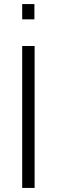

<svg xmlns="http://www.w3.org/2000/svg" viewBox="-20 -923 279 943"><path d="M89 0H150V-697H89ZM89 -828H149V-903H89Z"/></svg>

Font: TitilliumText22L
Style: 250 wt
Weight: 300
Designer: Campivisivi
Foundry: Campivisivi
Version: 1.000